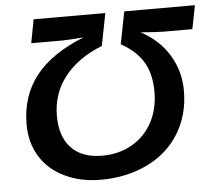

<svg xmlns="http://www.w3.org/2000/svg" viewBox="-51 -743 903 809"><g transform="rotate(-5 401.0 -339.0)"><path d="M344.2 10.7Q257.3 10.7 190.9 -22Q124 -53.7 87.9 -112.8Q51.8 -171.9 51.8 -248Q51.8 -368.2 118.4 -453.4Q185.1 -538.6 322.8 -593.3Q290.5 -590.8 267.6 -589.4Q244.6 -587.9 230.5 -587.9H101.1L120.1 -687.5H423.3L396.5 -550.8Q292 -508.8 237.1 -437.7Q182.1 -366.7 182.1 -272.9Q182.1 -185.1 227.8 -137.5Q273.4 -89.8 358.4 -89.8Q428.7 -89.8 484.4 -121.6Q539.6 -153.3 570.1 -209.7Q600.6 -266.1 600.6 -339.4Q600.6 -413.1 571.3 -463.6Q542 -514.2 476.6 -550.8L503.4 -687.5H802.2L782.7 -587.9H662.6Q648.9 -587.9 624.3 -589.4Q599.6 -590.8 564.5 -593.3Q640.6 -553.2 682.6 -484.6Q724.6 -416 724.6 -333Q724.6 -231.9 676.8 -153.3Q628.9 -74.7 541.3 -32Q453.6 10.7 344.2 10.7Z"/></g></svg>

Font: Arimo SemiBold
Style: Italic
Weight: 600
Italic angle: -12°
Version: Version 1.33